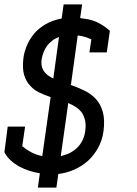

<svg xmlns="http://www.w3.org/2000/svg" viewBox="-34 -784 621 872"><path d="M372 -546H451L465 -644Q450 -658 434 -668Q418 -678 403 -685Q384 -693 365.5 -696.5Q347 -700 330 -702L339 -764H255L246 -700Q204 -692 172.5 -673.5Q141 -655 120 -630Q99 -604 87 -574.5Q75 -545 72 -517Q67 -473 75.5 -444Q84 -415 102 -396Q119 -376 144 -364Q169 -352 196 -343L158 -75Q129 -81 107 -93Q85 -105 67 -120L80 -209H1L-14 -93Q-5 -74 13.5 -56.5Q32 -39 57 -26Q76 -16 99 -8.5Q122 -1 147 3L138 68H222L231 6Q268 2 303 -13.5Q338 -29 366 -54Q393 -79 411.5 -112.5Q430 -146 436 -187Q443 -241 432.5 -277Q422 -313 400 -336Q378 -359 348.5 -373Q319 -387 288 -398L319 -623Q338 -621 353 -616Q368 -611 381 -605ZM353 -188Q349 -159 335.5 -137Q322 -115 302 -101Q289 -91 273.5 -85Q258 -79 242 -75L276 -316Q295 -308 311 -297.5Q327 -287 338 -272Q348 -257 352.5 -236.5Q357 -216 353 -188ZM155 -514Q158 -532 164.5 -548Q171 -564 181 -578Q191 -590 204 -600Q217 -610 234 -616L208 -427Q199 -432 191 -437Q183 -442 176 -448Q164 -460 158 -475.5Q152 -491 155 -514Z"/></svg>

Font: Josefin Slab Thin
Style: Italic
Weight: 100
Italic angle: -12°
Designer: Santiago Orozco
Foundry: Typemade
Version: Version 2.000